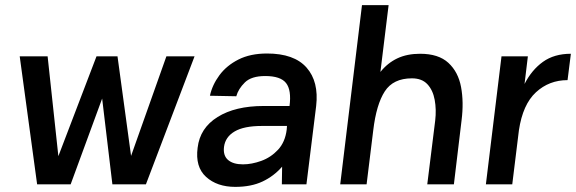

<svg xmlns="http://www.w3.org/2000/svg" viewBox="-20 -720 2250 750"><path d="M125 0 57 -500H166L208 -110L357 -500H439L492 -111L630 -500H740L550 0H419L379 -335L256 0Z M899 10Q828 10 785 -29Q742 -68 752 -143Q761 -220 830 -263Q899 -306 1010 -306H1111Q1119 -368 1097.5 -395.5Q1076 -423 1016 -423Q962 -423 936.5 -398Q911 -373 903 -344L800 -346Q809 -388 837 -426Q865 -464 911.5 -487.5Q958 -511 1023 -511Q1129 -511 1177.5 -456Q1226 -401 1215 -306L1177 0H1081L1082 -69Q1050 -32 1005.5 -11Q961 10 899 10ZM929 -78Q963 -78 1000.5 -91.5Q1038 -105 1066 -135Q1094 -165 1100 -214L1101 -228H1003Q933 -228 896.5 -206.5Q860 -185 855 -146Q851 -112 871 -95Q891 -78 929 -78Z M1680 -249Q1685 -292 1678 -330Q1671 -368 1649.5 -391Q1628 -414 1589 -414Q1516 -414 1483 -363Q1450 -312 1438 -211L1412 0H1309L1394 -700H1498L1466 -439Q1494 -474 1532 -492Q1570 -510 1621 -510Q1693 -510 1731.5 -474.5Q1770 -439 1781 -380Q1792 -321 1783 -250L1753 0H1649Z M1878 0 1939 -500H2042L2029 -392Q2057 -447 2101 -478.5Q2145 -510 2210 -510L2197 -407Q2125 -407 2073.5 -359.5Q2022 -312 2007 -211L1981 0Z"/></svg>

Font: Haskoy SemiBold
Style: Italic
Weight: 600
Designer: Ertekin Erdin
Foundry: Ertekin Erdin
Version: Version 2.000; ttfautohint (v1.8.4.7-5d5b)